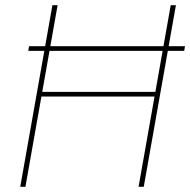

<svg xmlns="http://www.w3.org/2000/svg" viewBox="-20 -720 733 740"><path d="M89 -524 92 -542H693L690 -524ZM514 0 638 -700H658L534 0ZM58 0 182 -700H202L78 0ZM126 -348 129 -366H595L592 -348Z"/></svg>

Font: DM Sans 28pt Thin
Style: Italic
Weight: 250
Italic angle: -10°
Version: Version 4.004;gftools[0.9.30]